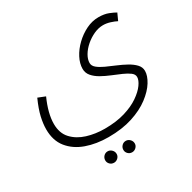

<svg xmlns="http://www.w3.org/2000/svg" viewBox="-169 -672 1108 1110"><g transform="rotate(-30 385.0 -117.0)"><path d="M40 -93Q40 -130 50 -174Q60 -218 87 -278L135 -259Q94 -168 94 -98Q94 -36 129 1.5Q164 39 219 56Q274 73 336 73Q413 73 471 55.5Q529 38 568 11Q607 -16 627 -44Q647 -72 647 -93Q647 -111 629 -124.5Q611 -138 582.5 -150.5Q554 -163 522 -176Q490 -189 461.5 -205Q433 -221 415 -242Q397 -263 397 -291Q397 -326 416.5 -363.5Q436 -401 469.5 -433Q503 -465 543 -484.5Q583 -504 625 -504Q664 -504 691.5 -493Q719 -482 734 -473L713 -427Q696 -436 672 -443.5Q648 -451 625 -451Q595 -451 564 -437Q533 -423 506.5 -400Q480 -377 464.5 -350.5Q449 -324 449 -300Q449 -281 467 -266Q485 -251 514.5 -237.5Q544 -224 576.5 -210.5Q609 -197 638 -181Q667 -165 685.5 -145.5Q704 -126 704 -101Q704 -69 680 -30Q656 9 608.5 45Q561 81 491.5 103.5Q422 126 331 126Q250 126 184 102.5Q118 79 79 30.5Q40 -18 40 -93ZM405 270Q389 270 378 259Q367 248 367 233Q367 217 378 205.5Q389 194 405 194Q420 194 431.5 205.5Q443 217 443 233Q443 248 431.5 259Q420 270 405 270ZM284 270Q268 270 257 259Q246 248 246 233Q246 217 257 205.5Q268 194 284 194Q299 194 310.5 205.5Q322 217 322 233Q322 248 310.5 259Q299 270 284 270Z"/></g></svg>

Font: Noto Sans Arabic UI Lt
Style: Regular
Weight: 300
Designer: Monotype Design Team, Nadine Chahine and Nizar Qandah
Foundry: Monotype Imaging Inc.
Version: Version 2.010; ttfautohint (v1.8.4.7-5d5b)